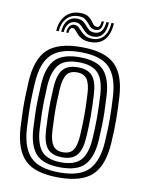

<svg xmlns="http://www.w3.org/2000/svg" viewBox="-87 -827 681 899"><g transform="rotate(10 254.0 -378.0)"><path d="M254.5 10Q140.5 10 92.5 -38.6Q44.5 -87.2 38.5 -191Q36.2 -231.5 35.4 -266.4Q34.5 -301.2 35.4 -335.9Q36.2 -370.5 38.5 -410Q45 -517 95.1 -563.5Q145.2 -610 254.5 -610Q365.2 -610 414.4 -562.9Q463.5 -515.8 469.5 -410Q472.8 -354.5 473.1 -304.1Q473.5 -253.8 469.5 -191Q462.8 -84 413.2 -37Q363.8 10 254.5 10ZM254.5 -14Q350.5 -14 392.1 -56.9Q433.8 -99.8 439.5 -192.8Q443.5 -257.5 443.1 -304.8Q442.8 -352 439.5 -408.2Q434.2 -499.5 393.4 -542.8Q352.5 -586 254.5 -586Q159.5 -586 116.9 -544.2Q74.2 -502.5 68.5 -408.2Q65.8 -363.5 65.1 -329.2Q64.5 -295 65.5 -263Q66.5 -231 68.5 -192.5Q73.8 -100 115.4 -57Q157 -14 254.5 -14ZM254.5 -38Q172 -38 137.5 -76.1Q103 -114.2 98.2 -195.5Q96 -235 95.2 -268.8Q94.5 -302.5 95.4 -335.8Q96.2 -369 98.5 -406.5Q103.5 -489.8 139.6 -525.9Q175.8 -562 254.5 -562Q336 -562 370.4 -524.5Q404.8 -487 409.5 -407Q412 -363.5 412.8 -330.1Q413.5 -296.8 412.8 -265.1Q412 -233.5 409.5 -194.5Q404.5 -114.8 370.4 -76.4Q336.2 -38 254.5 -38ZM254.5 -62Q317.5 -62 346.4 -93.4Q375.2 -124.8 379.8 -197.8Q383 -249 383.1 -296.9Q383.2 -344.8 379.8 -403.8Q375.8 -476 346.9 -507Q318 -538 254.5 -538Q188.2 -538 160.4 -505.2Q132.5 -472.5 128.2 -403.5Q126.2 -371.2 125.4 -339Q124.5 -306.8 125.2 -271.9Q126 -237 128.2 -196.5Q132.5 -125.8 161 -93.9Q189.5 -62 254.5 -62ZM254.5 -86Q206.2 -86 184 -112Q161.8 -138 158.2 -197.8Q156.2 -235.2 155.4 -268.4Q154.5 -301.5 155.2 -334.2Q156 -367 158.2 -402.5Q162 -462.8 184.5 -488.4Q207 -514 254.5 -514Q302.2 -514 324.4 -488.2Q346.5 -462.5 349.8 -403Q353.2 -344.5 353.1 -297.5Q353 -250.5 349.8 -198.5Q346 -139 324.2 -112.5Q302.5 -86 254.5 -86ZM254.5 -110Q287 -110 301.9 -131.2Q316.8 -152.5 319.8 -200.2Q322.5 -245.2 323 -291.6Q323.5 -338 319.8 -401.5Q317.2 -448 302.2 -469Q287.2 -490 254.5 -490Q219.8 -490 205.4 -467.8Q191 -445.5 188.2 -400.8Q186 -362.8 185.2 -331.2Q184.5 -299.8 185.4 -268.5Q186.2 -237.2 188.2 -199.5Q191 -153.5 205.8 -131.8Q220.5 -110 254.5 -110ZM124.5 -664.8Q127.2 -711 152.9 -738.8Q178.5 -766.5 221 -766.5Q245 -766.5 257.8 -758.9Q270.5 -751.2 277.8 -741.2Q285 -731.2 291.4 -723.6Q297.8 -716 309 -716Q318 -716 321.5 -722.9Q325 -729.8 326.8 -745.8H337.2Q335.5 -722.2 328.5 -711.5Q321.5 -700.8 305.2 -700.8Q290 -700.8 281.4 -708.2Q272.8 -715.8 265.4 -725.5Q258 -735.2 246.9 -742.8Q235.8 -750.2 215.5 -750.2Q181 -750.2 159.6 -726.4Q138.2 -702.5 136.2 -664.8ZM148 -664.8Q150.5 -700.8 167.2 -719.2Q184 -737.8 210.5 -737.8Q229.2 -737.8 240 -730.1Q250.8 -722.5 258.6 -712.6Q266.5 -702.8 276.1 -695.1Q285.8 -687.5 302.5 -687.5Q323.2 -687.5 334.8 -701.9Q346.2 -716.2 349 -745.8H361Q358.8 -707.2 343.6 -687.8Q328.5 -668.2 300.8 -668.2Q281.2 -668.2 269.4 -676Q257.5 -683.8 248.8 -694Q240 -704.2 230.5 -712Q221 -719.8 206 -719.8Q186.2 -719.8 173.8 -704.4Q161.2 -689 160 -664.8ZM171.8 -664.8Q173.2 -684.8 181.8 -696Q190.2 -707.2 203.8 -707.2Q215.5 -707.2 224 -699.8Q232.5 -692.2 241.5 -682.2Q250.5 -672.2 263.5 -664.8Q276.5 -657.2 297.2 -657.2Q332 -657.2 351.5 -681.2Q371 -705.2 372.8 -745.8H384.5Q381.8 -694.8 358.4 -667.6Q335 -640.5 291.8 -640.5Q266.8 -640.5 251.5 -648.1Q236.2 -655.8 227.4 -665.8Q218.5 -675.8 212.1 -683.4Q205.8 -691 198.2 -691Q191.8 -691 187.2 -684Q182.8 -677 182.5 -664.8Z"/></g></svg>

Font: Big Shoulders Inline Text Thin Black
Style: Regular
Weight: 900
Version: Version 2.002